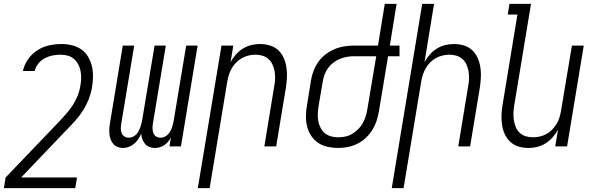

<svg xmlns="http://www.w3.org/2000/svg" viewBox="-46 -755 3066 990"><path d="M342 215H-26L-17 160L257 -126Q276 -146 294.5 -167Q313 -188 328 -211Q343 -234 353.5 -259.5Q364 -285 368 -311Q372 -331 372.5 -350.5Q373 -370 369.5 -388.5Q366 -407 357.5 -423Q349 -439 335.5 -451Q322 -463 304 -468Q286 -473 266 -473Q246 -473 225.5 -469Q205 -465 185.5 -455Q166 -445 152 -427.5Q138 -410 133 -389H72Q79 -421 99 -449.5Q119 -478 147 -496Q175 -514 207 -521Q239 -528 271 -528Q299 -528 325.5 -521.5Q352 -515 373.5 -500Q395 -485 408.5 -462Q422 -439 428 -413Q434 -387 433.5 -359Q433 -331 428 -302Q423 -273 411.5 -243.5Q400 -214 383 -187Q366 -160 344.5 -135.5Q323 -111 300 -88L63 160H351Z M588 8Q573 8 559.5 2.5Q546 -3 537.5 -13.5Q529 -24 524 -37.5Q519 -51 518 -65.5Q517 -80 518 -95.5Q519 -111 522 -126L587 -520H646L579 -116Q577 -103 577 -91Q577 -79 581.5 -68Q586 -57 596 -51Q606 -45 618 -45Q628 -45 637.5 -49Q647 -53 655 -60.5Q663 -68 668 -77.5Q673 -87 676.5 -96.5Q680 -106 682.5 -115.5Q685 -125 687 -135L751 -520H809L742 -116Q740 -103 740.5 -91Q741 -79 745 -68Q749 -57 759.5 -51Q770 -45 782 -45Q792 -45 801.5 -49Q811 -53 818.5 -60.5Q826 -68 831.5 -77.5Q837 -87 840.5 -96.5Q844 -106 846 -115.5Q848 -125 850 -135L914 -520H973L887 0H828L835 -46Q829 -34 820.5 -24Q812 -14 801 -6.5Q790 1 777 4.5Q764 8 752 8Q737 8 723.5 2.5Q710 -3 701.5 -13.5Q693 -24 688 -37.5Q683 -51 682 -66Q676 -51 667 -37.5Q658 -24 645.5 -13.5Q633 -3 618 2.5Q603 8 588 8Z M974 215 1096 -520H1157L1143 -435Q1154 -455 1170 -473.5Q1186 -492 1206.5 -504.5Q1227 -517 1249.5 -522.5Q1272 -528 1294 -528Q1321 -528 1346 -520.5Q1371 -513 1389 -496Q1407 -479 1417 -456Q1427 -433 1431 -407.5Q1435 -382 1433.5 -355.5Q1432 -329 1428 -302L1378 0H1317L1368 -311Q1372 -331 1372.5 -350Q1373 -369 1370 -387Q1367 -405 1359.5 -421.5Q1352 -438 1339 -450Q1326 -462 1308.5 -467.5Q1291 -473 1271 -473Q1254 -473 1236.5 -469Q1219 -465 1202.5 -456Q1186 -447 1172.5 -433.5Q1159 -420 1149.5 -403.5Q1140 -387 1134.5 -370Q1129 -353 1126 -335L1035 215Z M1698 8Q1670 8 1643 2Q1616 -4 1594.5 -18.5Q1573 -33 1558.5 -55Q1544 -77 1537.5 -103Q1531 -129 1531.5 -157Q1532 -185 1537 -213L1558 -343Q1562 -367 1571.5 -391.5Q1581 -416 1596.5 -437.5Q1612 -459 1634 -475.5Q1656 -492 1680 -502Q1704 -512 1729.5 -516Q1755 -520 1780 -520H1903L1938 -735H1999L1964 -520H2014V-465H1955L1908 -182Q1904 -158 1896 -133Q1888 -108 1874 -85.5Q1860 -63 1840.5 -44.5Q1821 -26 1797 -14Q1773 -2 1747.5 3Q1722 8 1698 8ZM1697 -47Q1716 -47 1735 -51Q1754 -55 1770.5 -65Q1787 -75 1801 -89Q1815 -103 1824.5 -120Q1834 -137 1839.5 -155Q1845 -173 1848 -191L1894 -465H1780Q1762 -465 1743.5 -462Q1725 -459 1707 -451.5Q1689 -444 1673 -432Q1657 -420 1645.5 -404Q1634 -388 1627.5 -370Q1621 -352 1618 -334L1596 -204Q1593 -185 1592.5 -166Q1592 -147 1595.5 -129Q1599 -111 1607.5 -95Q1616 -79 1629.5 -68Q1643 -57 1660.5 -52Q1678 -47 1697 -47Z M1974 215 2131 -735H2192L2143 -435Q2154 -455 2170 -473.5Q2186 -492 2206.5 -504.5Q2227 -517 2249.5 -522.5Q2272 -528 2294 -528Q2321 -528 2346 -520.5Q2371 -513 2389 -496Q2407 -479 2417 -456Q2427 -433 2431 -407.5Q2435 -382 2433.5 -355.5Q2432 -329 2428 -302L2378 0H2317L2368 -311Q2372 -331 2372.5 -350Q2373 -369 2370 -387Q2367 -405 2359.5 -421.5Q2352 -438 2339 -450Q2326 -462 2308.5 -467.5Q2291 -473 2271 -473Q2254 -473 2236.5 -469Q2219 -465 2202.5 -456Q2186 -447 2172.5 -433.5Q2159 -420 2149.5 -403.5Q2140 -387 2134.5 -370Q2129 -353 2126 -335L2035 215Z M2679 8Q2652 8 2627.5 0.5Q2603 -7 2585 -24Q2567 -41 2556.5 -64Q2546 -87 2542.5 -112.5Q2539 -138 2540 -164.5Q2541 -191 2546 -218L2622 -680H2572L2581 -735H2692L2605 -209Q2602 -189 2601.5 -170Q2601 -151 2604 -133Q2607 -115 2614 -98.5Q2621 -82 2634 -70Q2647 -58 2664.5 -52.5Q2682 -47 2702 -47Q2719 -47 2737 -51Q2755 -55 2771.5 -64Q2788 -73 2801 -86.5Q2814 -100 2824 -116.5Q2834 -133 2839 -150Q2844 -167 2847 -185L2903 -520H2964L2878 0H2817L2831 -85Q2819 -65 2803 -46.5Q2787 -28 2766.5 -15.5Q2746 -3 2723.5 2.5Q2701 8 2679 8Z"/></svg>

Font: Iosevka Light Oblique
Style: Regular
Weight: 300
Italic angle: -9°
Monospace: yes
Designer: Belleve Invis
Foundry: Belleve Invis
Version: Version 32.5.0; ttfautohint (v1.8.4)